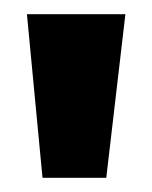

<svg xmlns="http://www.w3.org/2000/svg" viewBox="-20 -721 215 271"><path d="M130 -470H40L18 -701H157Z"/></svg>

Font: Phudu Light
Style: Bold
Weight: 700
Version: Version 1.005;gftools[0.9.23]